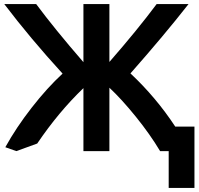

<svg xmlns="http://www.w3.org/2000/svg" viewBox="-20 -726 971 939"><path d="M60 13 6 -6Q59 -102 135 -199.5Q211 -297 286 -366Q127 -540 1 -706H157Q246 -586 388 -422V-706H515V-423Q652 -580 746 -706H902Q783 -554 618 -367Q743 -250 837 -107H931V193H805V13H763Q714 -69 644.5 -155Q575 -241 515 -297V13H388V-295Q267 -179 162 -24Z"/></svg>

Font: Repo
Style: DemiBold
Weight: 600
Designer: Stefan Peev
Foundry: Context Ltd
Version: Version 001.000